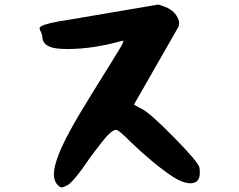

<svg xmlns="http://www.w3.org/2000/svg" viewBox="-20 -803 1040 834"><path d="M156 -668Q148 -682 156 -687Q178 -703 296 -720L660 -782Q662 -783 666 -783Q672 -783 698 -773Q742 -755 756 -716Q760 -704 756 -688L562 -349Q562 -349 566 -346Q570 -344 578 -339.5Q586 -335 596 -330Q632 -312 736 -206Q840 -100 846 -76Q848 -68 848 -53Q848 -7 808 -7Q776 -7 734 -33Q648 -90 548 -186Q496 -239 484 -239Q474 -239 458 -225Q442 -211 424 -187.5Q406 -164 390 -143.5Q374 -123 357 -98Q340 -73 336 -68Q292 -8 272 2Q254 11 248 11Q242 11 234 4Q214 -14 214 -48Q214 -77 234 -130Q266 -215 381 -399Q496 -583 510 -609Q516 -620 516 -625Q516 -626 515 -626Q514 -626 511 -625.5Q508 -625 504 -624Q382 -590 272 -590Q266 -590 257 -590.5Q248 -591 244 -591Q164 -595 164 -644Q162 -657 156 -668Z"/></svg>

Font: NaniFont Regular
Style: Regular
Weight: 400
Designer: Nanigashitei
Version: Version 1.036